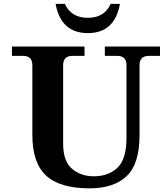

<svg xmlns="http://www.w3.org/2000/svg" viewBox="-20 -976 876 1005"><path d="M449.2 9.8Q293.9 9.8 221.7 -56.6Q149.4 -123 149.4 -269V-634.8Q149.4 -683.6 100.6 -683.6H42.5V-732.4H422.4V-683.6H359.4Q310.5 -683.6 310.5 -634.8V-223.1Q310.5 -132.8 356.4 -93Q402.3 -53.2 471.2 -53.2Q546.9 -53.2 594.5 -97.7Q642.1 -142.1 642.1 -255.9V-634.8Q642.1 -683.6 593.3 -683.6H528.8V-732.4H817.4V-683.6H759.3Q710.4 -683.6 710.4 -634.8V-269Q710.4 -117.2 642.6 -53.7Q574.7 9.8 449.2 9.8ZM439.9 -802.7Q299.3 -802.7 271 -955.6H319.8Q352.1 -882.8 439.9 -882.8Q526.9 -882.8 559.1 -955.6H607.9Q580.1 -802.7 439.9 -802.7Z"/></svg>

Font: Munson
Style: Bold
Weight: 700
Designer: Paul James MIller
Foundry: High-Logic / Made with FontCreator
Version: Version 2.10;May 5, 2019;FontCreator 11.5.0.2430 64-bit